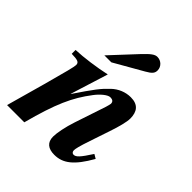

<svg xmlns="http://www.w3.org/2000/svg" viewBox="-202 -821 953 953"><g transform="rotate(45 275.0 -344.0)"><path d="M472 -135C432 -73 418 -59 401 -59C393 -59 387 -66 387 -76C387 -86 392 -109 411 -165L446 -269C462 -316 474 -361 474 -385C474 -434 452 -462 401 -462C364 -462 328 -447 301 -421C264 -386 246 -362 179 -263H178L240 -461C176 -447 97 -436 41 -434V-407C83 -406 96 -402 96 -383C96 -371 84 -324 51 -204L-6 0H115C161 -174 198 -255 260 -336C280 -363 311 -390 329 -390C342 -390 354 -386 354 -369C354 -366 350 -351 347 -341L292 -176C276 -128 266 -77 266 -51C266 -10 291 9 334 9C394 9 439 -25 494 -122ZM210 -516 362 -603C392 -620 401 -631 401 -650C401 -676 379 -697 353 -697C335 -697 319 -685 283 -647L161 -516Z"/></g></svg>

Font: STIXGeneral
Style: Bold Italic
Weight: 700
Italic angle: -16.33°
Designer: MicroPress Inc., with final additions and corrections provided by Coen Hoffman, Elsevier (retired)
Version: Version 1.1.0